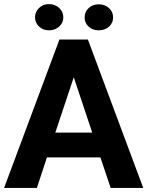

<svg xmlns="http://www.w3.org/2000/svg" viewBox="-25 -917 719 937"><path d="M214 -897Q244 -897 264 -878Q284 -859 284 -832Q284 -806 264 -787.5Q244 -769 214 -769Q185 -769 165.5 -787.5Q146 -806 146 -832Q146 -859 165.5 -878Q185 -897 214 -897ZM457 -896Q487 -896 507 -877.5Q527 -859 527 -832Q527 -805 507 -787Q487 -769 457 -769Q427 -769 407.5 -787Q388 -805 388 -832Q388 -859 407.5 -877.5Q427 -896 457 -896ZM265 -724H404L674 0H515L465 -149H204L155 0H-5ZM335 -540 245 -270H425Z"/></svg>

Font: Freesentation 8 ExtraBold
Style: Regular
Weight: 800
Designer: glyphs from Roboto by Christian Robertson / Hangul glyphs from Noto Sans CJK(Source Han Sans) by Jang Soo-young and Kang
Foundry: PT&
Version: Version 2.001